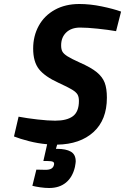

<svg xmlns="http://www.w3.org/2000/svg" viewBox="-20 -712 626 961"><path d="M286 -485Q286 -465 292.5 -453.5Q299 -442 318 -430Q337 -418 379 -399Q436 -374 464.5 -350.5Q493 -327 504 -298Q515 -269 515 -223Q515 -112 448 -51Q381 10 266 12L260 33H266Q310 33 334.5 47Q359 61 359 96Q359 102 355 124Q343 175 310 202Q277 229 226 229Q205 229 181 225.5Q157 222 142 218L162 137L208 138Q227 138 237 132Q247 126 250 114Q253 102 245.5 98Q238 94 219 94H197L216 10Q170 6 125 -5.5Q80 -17 50 -29L73 -128Q115 -120 168 -114Q221 -108 256 -108Q315 -108 345 -130.5Q375 -153 375 -207Q375 -227 368 -239Q361 -251 340.5 -263.5Q320 -276 274 -297Q204 -329 175 -366Q146 -403 146 -469Q146 -532 174 -583Q202 -634 254.5 -663Q307 -692 377 -692Q431 -692 489 -680Q547 -668 586 -654L561 -556Q521 -563 468.5 -568.5Q416 -574 381 -574Q337 -574 311.5 -549.5Q286 -525 286 -485Z"/></svg>

Font: Cairo
Style: Bold Italic
Weight: 700
Italic angle: -13°
Designer: Mohamed Gaber, Accademia di Belle Arti di Urbino and others
Foundry: Kief Type Foundry, Accademia di Belle Arti di Urbino and others
Version: Version 3.011